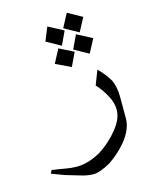

<svg xmlns="http://www.w3.org/2000/svg" viewBox="-117 -771 674 907"><g transform="rotate(-15 220.5 -318.0)"><path d="M441.4 -148.4Q441.4 -97.7 398.4 -43Q363.3 0 312.5 35.2Q257.8 66.4 226.6 66.4Q195.3 66.4 160.2 54.7Q132.8 46.9 93.8 35.2Q62.5 23.4 31.2 11.7L39.1 -3.9Q70.3 0 101.6 5.9Q132.8 11.7 160.2 11.7Q214.8 11.7 277.3 -23.4Q332 -58.6 371.1 -107.4Q410.2 -156.2 410.2 -199.2Q410.2 -234.4 390.6 -269.5Q375 -300.8 343.8 -335.9L371.1 -406.2Q406.2 -371.1 425.8 -335.9Q441.4 -300.8 441.4 -253.9ZM371.1 -664.1 335.9 -597.7 265.6 -636.7 300.8 -703.1ZM390.6 -554.7 355.5 -488.3 285.2 -527.3 316.4 -593.8ZM289.1 -515.6 257.8 -449.2 183.6 -484.4 218.8 -550.8ZM238.3 -558.6 168 -597.7 195.3 -664.1 269.5 -625Z"/></g></svg>

Font: 和音 by 宁静之雨，公众号njzyshare
Style: Regular
Weight: 400
Designer: Steve Matteson
Foundry: Ascender Corporation
Version: Version 6.00;June 8, 2018;FontCreator 11.0.0.2388 32-bit